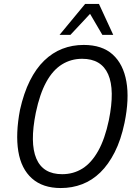

<svg xmlns="http://www.w3.org/2000/svg" viewBox="-20 -941 695 970"><path d="M287 9Q196 9 141.5 -39.5Q87 -88 72.5 -176.5Q58 -265 81 -386Q100 -471 131 -533Q162 -595 203.5 -635Q245 -675 295 -694.5Q345 -714 403 -714Q496 -714 549.5 -665.5Q603 -617 618.5 -529Q634 -441 609 -320Q591 -234 559.5 -172Q528 -110 487 -70Q446 -30 395.5 -10.5Q345 9 287 9ZM294 -61Q351 -61 396.5 -89.5Q442 -118 476 -178.5Q510 -239 530 -334Q561 -487 526.5 -565.5Q492 -644 395 -644Q339 -644 293 -615.5Q247 -587 214 -527Q181 -467 161 -372Q130 -219 163.5 -140Q197 -61 294 -61ZM281 -765 410 -921H480L552 -765H497L435 -871L336 -765Z"/></svg>

Font: Nunito Sans 10pt Condensed
Style: Italic
Weight: 400
Width: 3
Italic angle: -9°
Designer: Vernon Adams
Foundry: Vernon Adams
Version: Version 3.101;gftools[0.9.27]